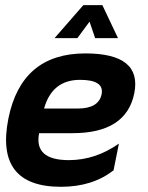

<svg xmlns="http://www.w3.org/2000/svg" viewBox="-20 -718 568 738"><path d="M496.1 -359.4Q465.3 -206.1 258.8 -206.1H130.4Q109.9 -102.5 244.6 -102.5Q346.7 -102.5 437 -166L416.5 -63.5Q335.9 0 214.4 0Q-40 0 12.2 -262.2Q62.5 -512.7 308.1 -512.7Q526.9 -512.7 496.1 -359.4ZM149.4 -300.8H278.8Q359.4 -300.8 370.6 -356Q381.3 -411.1 287.6 -411.1Q180.2 -411.1 149.4 -300.8ZM300.3 -698.2H373.5L433.6 -571.3H345.7L324.2 -634.8L277.3 -571.3H189.5Z"/></svg>

Font: Sansation
Style: Bold Italic
Weight: 700
Designer: Bernd Montag
Version: Version 1.301